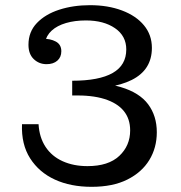

<svg xmlns="http://www.w3.org/2000/svg" viewBox="-20 -712 698 742"><path d="M334 10Q253 10 192 -18Q131 -46 96.5 -100Q62 -154 65 -232H129Q132 -181 156 -144.5Q180 -108 222 -89Q264 -70 318 -70Q399 -70 441 -109.5Q483 -149 483 -208Q483 -253 458 -283.5Q433 -314 383.5 -329.5Q334 -345 259 -343V-388Q374 -397 446.5 -375.5Q519 -354 552.5 -309Q586 -264 586 -201Q586 -141 557 -93.5Q528 -46 472 -18Q416 10 334 10ZM259 -400Q363 -400 415.5 -430Q468 -460 468 -521Q468 -573 424.5 -603Q381 -633 312 -633Q269 -633 235 -623Q201 -613 180 -594Q159 -575 153 -546L145 -562Q174 -563 195.5 -551.5Q217 -540 217 -514Q217 -491 201.5 -477.5Q186 -464 160 -464Q131 -464 110.5 -483.5Q90 -503 90 -539Q90 -589 122.5 -623Q155 -657 209 -674.5Q263 -692 328 -692Q397 -692 451.5 -671.5Q506 -651 536.5 -614Q567 -577 567 -527Q567 -442 489 -403Q411 -364 259 -368Z"/></svg>

Font: Montagu Slab 24pt
Style: Regular
Weight: 400
Designer: Florian Karsten
Foundry: Florian Karsten
Version: Version 1.000